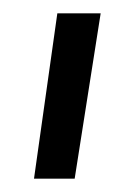

<svg xmlns="http://www.w3.org/2000/svg" viewBox="-20 -740 198 288"><path d="M31 -472H92Q102 -535 111.5 -596Q121 -657 131 -720H66Z"/></svg>

Font: Josefin Slab Thin SemiBold
Style: Italic
Weight: 600
Italic angle: -12°
Version: Version 2.000